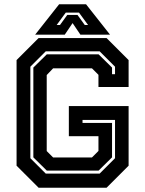

<svg xmlns="http://www.w3.org/2000/svg" viewBox="-20 -878 679 898"><path d="M160.5 0 57.5 -103V-597L160.5 -700H478.5L581.5 -597V-471H440.5V-528L410 -558.5H228.5L198.5 -527V-171.5L228.5 -141.5H410L440.5 -172V-241H302V-382H581.5V-103L478.5 0ZM194 -66H446L518 -138V-317H366V-303H504V-142L441 -80H199L136 -142V-562L199 -624H441L504 -562V-531H518V-566L446 -638H194L122 -566V-138ZM256.5 -858H382.5L494.5 -716H356L319.5 -770L283 -716H144.5ZM287.5 -819 245 -761H260.5L294.5 -808H342.5L376.5 -761H392L349.5 -819Z"/></svg>

Font: Tourney Thin
Style: Regular
Weight: 100
Designer: Tyler Finck
Foundry: Etcetera Type Co
Version: Version 1.015